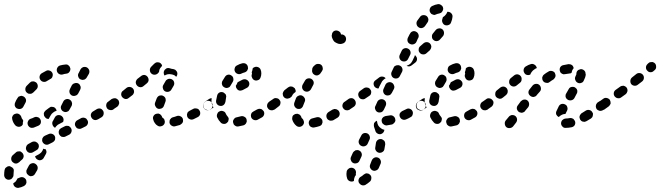

<svg xmlns="http://www.w3.org/2000/svg" viewBox="-66 -585 3181 925"><path d="M18 275Q18 275 18 275Q22 274 28 271Q36 267 45 269Q54 272 59 280Q61 284 61 288Q62 293 61 297Q59 301 57 305Q54 308 50 311Q36 318 23 320Q14 321 6 315Q-1 309 -2 300Q-2 300 -2 299Q-2 298 -2 298Q3 295 8 291Q14 284 18 275ZM0 231Q-2 226 -7 222Q-12 220 -16 217Q-16 217 -17 217Q-17 216 -17 216Q-22 215 -26 216Q-31 217 -34 220Q-38 222 -41 226Q-43 230 -44 234Q-46 246 -46 258Q-46 267 -40 274Q-33 281 -24 281Q-20 281 -15 279Q-11 278 -8 274Q-5 271 -3 267Q-1 263 -1 259Q-1 250 0 243Q1 237 0 231ZM64 230 73 213Q78 204 87 202Q96 199 104 204Q112 209 115 218Q117 227 113 235L103 252Q101 256 97 259Q94 262 89 263Q85 264 81 264Q77 263 73 261Q71 259 68 256Q66 255 65 254Q61 248 61 242Q60 236 64 230ZM48 168Q48 159 42 152Q39 149 35 146Q32 144 27 144Q23 144 18 145Q14 146 11 149Q2 157 -6 164Q-12 171 -12 180Q-12 190 -5 196Q-2 199 2 201Q6 203 11 203Q15 203 19 201Q23 199 27 196Q32 190 40 184Q47 178 48 168ZM142 131Q142 132 142 133Q139 142 133 149Q127 155 120 159Q111 164 103 168Q104 173 107 177Q110 182 115 184Q123 189 132 186Q141 183 145 175L155 157Q158 152 158 146Q157 139 154 134Q149 134 144 132Q143 131 142 131ZM116 134Q119 130 120 126Q122 122 121 117Q121 113 119 109Q114 101 106 98Q97 95 88 99Q79 104 70 109Q62 114 60 123Q57 132 62 140Q66 148 75 151Q84 153 92 149Q100 144 109 139Q113 137 116 134ZM194 96Q197 93 199 89Q200 84 200 80Q200 75 198 71Q194 63 185 60Q177 57 168 61L150 69Q146 71 143 74Q140 78 138 82Q137 86 137 91Q137 95 139 99Q143 107 152 111Q161 114 169 110L187 101Q191 99 194 96ZM278 51Q281 42 277 34Q275 30 272 27Q269 24 265 22Q260 21 256 21Q251 21 247 23L229 32Q225 34 222 37Q219 41 218 45Q216 49 217 54Q217 58 219 62Q221 66 224 69Q227 72 231 74Q236 75 240 75Q245 75 249 73L267 64Q275 60 278 51ZM357 11Q360 2 355 -6Q353 -10 350 -13Q346 -16 342 -17Q338 -19 333 -18Q329 -18 325 -16L307 -6Q299 -2 296 7Q293 16 298 24Q300 28 303 31Q307 34 311 35Q315 36 320 36Q324 35 328 33L346 24Q354 20 357 11ZM130 9Q133 0 129 -9Q127 -13 124 -16Q121 -19 117 -20Q112 -22 108 -22Q104 -22 99 -20Q90 -15 82 -13Q73 -10 69 -1Q65 7 68 16Q69 20 72 23Q75 27 79 29Q83 31 88 31Q92 31 96 30Q107 26 118 21Q127 17 130 9ZM187 16Q184 7 188 -1L189 -2L198 -19Q202 -27 211 -30Q220 -32 228 -28Q232 -26 235 -22Q238 -19 239 -15Q241 -10 240 -6Q240 -1 238 2L237 3L220 12Q212 15 206 22Q202 26 200 30Q199 30 199 30Q198 30 198 30Q190 25 187 16ZM24 26Q14 25 8 19Q-3 7 -7 -10Q-8 -15 -8 -19Q-7 -23 -5 -27Q-2 -31 1 -34Q5 -36 9 -37Q18 -40 26 -35Q34 -30 37 -21Q38 -15 41 -12Q43 -10 44 -8Q45 -6 46 -3Q45 1 44 6Q44 10 44 13Q44 15 42 17Q41 18 40 20Q33 26 24 26ZM433 -34Q435 -43 431 -51Q428 -55 425 -58Q421 -61 417 -62Q412 -63 408 -62Q403 -61 400 -59L382 -48Q375 -44 372 -35Q370 -26 375 -18Q377 -14 381 -11Q385 -8 389 -7Q393 -6 398 -7Q402 -8 406 -10L423 -20Q431 -25 433 -34ZM189 -42Q196 -48 205 -51Q206 -51 207 -52Q206 -55 205 -57Q204 -60 202 -62Q199 -66 195 -68Q191 -70 187 -70Q182 -71 178 -70Q174 -68 170 -65Q162 -59 154 -53Q151 -50 148 -46Q146 -43 145 -38Q145 -34 146 -29Q147 -25 150 -22Q153 -17 158 -14Q163 -12 169 -12V-13L178 -29Q182 -37 189 -42ZM228 -61Q231 -52 239 -48Q243 -46 247 -45Q252 -45 256 -46Q260 -48 264 -50Q267 -53 269 -57L279 -75Q281 -79 281 -83Q282 -88 280 -92Q279 -96 276 -100Q273 -103 270 -105Q261 -110 252 -107Q243 -104 239 -96L230 -78Q225 -70 228 -61ZM487 -65Q489 -69 490 -73Q491 -77 490 -82Q489 -86 486 -90Q481 -98 472 -99Q463 -101 455 -95Q451 -93 449 -89Q446 -85 446 -81Q445 -76 446 -72Q447 -68 449 -64Q455 -56 464 -55Q473 -53 481 -58V-59Q485 -61 487 -65ZM5 -83Q4 -78 6 -74Q7 -70 10 -67Q13 -63 17 -62Q26 -58 35 -61Q43 -64 47 -72Q51 -81 56 -89Q61 -97 59 -106Q56 -115 48 -120Q44 -122 40 -123Q36 -124 31 -122Q27 -121 23 -119Q20 -116 18 -112Q11 -102 7 -91Q5 -87 5 -83ZM268 -147Q268 -143 269 -139Q270 -134 273 -131Q276 -127 280 -125Q288 -121 297 -124Q306 -126 311 -135L320 -152Q322 -156 323 -161Q323 -165 322 -169Q320 -174 318 -177Q315 -181 311 -183Q303 -187 294 -184Q285 -182 280 -174L271 -156Q269 -152 268 -147ZM56 -155Q56 -145 63 -139Q66 -136 70 -134Q75 -133 79 -133Q84 -133 88 -135Q92 -137 95 -140Q102 -147 109 -154Q116 -161 116 -170Q116 -179 110 -186Q107 -189 102 -191Q98 -193 94 -193Q89 -193 85 -192Q81 -190 78 -187Q70 -179 62 -171Q56 -164 56 -155ZM125 -218Q123 -209 128 -201Q133 -193 142 -191Q152 -189 159 -194Q168 -199 176 -204Q185 -208 187 -217Q190 -226 186 -234Q181 -243 172 -245Q163 -248 155 -243Q145 -238 135 -232Q127 -227 125 -218ZM310 -225Q309 -221 311 -216Q312 -212 315 -208Q317 -205 321 -203Q325 -201 330 -200Q334 -200 338 -201Q343 -202 346 -205Q350 -208 352 -212L362 -229Q366 -237 364 -246Q361 -255 353 -260Q345 -264 336 -262Q327 -259 322 -251L313 -233Q310 -229 310 -225ZM211 -260Q206 -252 208 -243Q210 -234 218 -229Q226 -224 235 -226Q244 -229 253 -230Q263 -231 268 -238Q274 -246 273 -255Q272 -259 270 -263Q268 -267 264 -270Q261 -273 257 -274Q252 -275 248 -274Q236 -273 225 -270Q216 -268 211 -260Z M808 12Q812 9 814 5Q816 1 816 -3Q816 -8 815 -12Q812 -21 803 -25Q795 -29 786 -26Q776 -22 767 -20Q763 -19 759 -16Q756 -13 753 -9Q751 -6 751 -1Q750 3 751 8Q754 17 762 21Q770 26 779 23Q789 21 801 17Q805 15 808 12ZM711 23Q702 26 694 21Q685 16 680 8Q674 0 672 -10Q669 -19 674 -27Q679 -35 688 -37Q692 -38 697 -38Q701 -37 705 -35Q709 -32 711 -29Q714 -25 715 -21Q716 -19 716 -19Q717 -18 717 -18Q722 -15 725 -11Q727 -6 728 -1Q728 2 728 4Q728 7 727 9Q726 11 725 13Q720 21 711 23ZM898 -34Q900 -43 896 -51Q894 -55 891 -58Q887 -61 883 -62Q879 -63 874 -63Q870 -63 866 -61Q857 -56 847 -51Q843 -49 840 -46Q837 -43 836 -38Q834 -34 835 -30Q835 -25 837 -21Q841 -13 850 -10Q858 -7 867 -11Q877 -16 887 -21Q895 -25 898 -34ZM955 -65Q957 -69 958 -73Q959 -78 958 -82Q957 -86 954 -90Q949 -98 940 -99Q931 -101 923 -95H922Q918 -92 916 -88Q914 -84 913 -80Q912 -76 913 -71Q914 -67 917 -63Q922 -56 931 -54Q941 -53 948 -58L949 -59Q953 -61 955 -65ZM508 -86Q509 -95 504 -103Q501 -106 497 -109Q493 -111 489 -112Q485 -112 480 -111Q476 -110 472 -108Q463 -101 455 -95Q448 -90 446 -81Q444 -72 450 -64Q452 -60 456 -58Q460 -56 464 -55Q468 -54 473 -55Q477 -56 481 -59Q489 -64 499 -71Q506 -77 508 -86ZM683 -73Q687 -64 696 -61Q704 -59 713 -63Q721 -67 724 -76Q727 -85 731 -95Q734 -103 731 -112Q727 -120 718 -124Q710 -127 701 -124Q693 -120 689 -111Q685 -100 681 -90Q678 -81 683 -73ZM577 -133Q579 -137 580 -141Q580 -146 579 -150Q578 -154 575 -158Q569 -165 560 -166Q551 -167 544 -162L527 -148Q519 -143 518 -133Q517 -124 523 -117Q529 -110 538 -108Q547 -107 554 -113L571 -126Q575 -129 577 -133ZM719 -159Q721 -150 729 -145Q737 -141 746 -143Q755 -145 760 -154Q765 -162 770 -171Q775 -179 773 -188Q771 -198 763 -202Q759 -205 755 -205Q750 -206 746 -205Q742 -204 738 -201Q734 -199 732 -195Q726 -185 721 -176Q716 -168 719 -159ZM650 -199Q650 -209 644 -216Q638 -223 629 -224Q620 -224 613 -218L596 -205Q589 -198 588 -189Q588 -180 594 -173Q600 -166 609 -165Q618 -164 625 -170L642 -184Q649 -190 650 -199ZM723 -233Q722 -237 724 -242Q727 -250 735 -255Q743 -259 752 -256Q760 -253 770 -252Q774 -251 778 -249Q782 -246 784 -243Q787 -239 788 -235Q789 -230 788 -226Q788 -223 786 -220Q785 -217 783 -215Q779 -219 775 -222Q767 -226 759 -227Q750 -229 741 -227Q733 -225 727 -221Q727 -222 726 -223Q726 -224 725 -224Q723 -228 723 -233ZM678 -225Q669 -225 662 -232Q656 -238 656 -248Q656 -257 663 -264Q671 -271 677 -278Q680 -281 684 -283Q688 -285 693 -285Q697 -285 701 -284Q706 -282 709 -279Q711 -277 713 -274Q714 -271 715 -268Q713 -266 711 -263Q705 -257 702 -249Q701 -243 700 -238Q697 -235 694 -231Q687 -225 678 -225Z M1114 15Q1118 12 1120 8Q1122 4 1123 0Q1123 -4 1122 -9Q1120 -18 1112 -22Q1104 -27 1095 -25Q1085 -22 1075 -20Q1066 -19 1061 -11Q1055 -4 1057 5Q1058 10 1060 14Q1062 17 1066 20Q1070 23 1074 24Q1078 25 1083 24Q1094 22 1106 19Q1111 18 1114 15ZM1014 12Q1004 12 998 6Q987 -5 980 -20Q977 -29 981 -37Q984 -46 993 -49Q1001 -53 1010 -49Q1019 -46 1022 -37Q1025 -30 1029 -26Q1032 -23 1034 -19Q1036 -15 1036 -11Q1035 -9 1035 -8Q1034 -5 1034 -2Q1033 0 1032 2Q1031 4 1029 5Q1023 12 1014 12ZM1206 -32Q1209 -41 1204 -50Q1202 -53 1198 -56Q1195 -59 1191 -60Q1186 -61 1182 -61Q1177 -60 1173 -58Q1164 -53 1155 -48Q1151 -46 1148 -43Q1145 -40 1144 -35Q1142 -31 1143 -27Q1143 -22 1145 -18Q1149 -10 1158 -7Q1167 -4 1175 -8Q1185 -13 1195 -19Q1203 -23 1206 -32ZM1267 -73Q1269 -82 1263 -90Q1261 -94 1257 -96Q1253 -98 1249 -99Q1244 -100 1240 -99Q1236 -98 1232 -95L1230 -94Q1223 -89 1221 -80Q1219 -70 1225 -63Q1227 -59 1231 -57Q1235 -54 1239 -54Q1244 -53 1248 -54Q1252 -55 1256 -57L1258 -59Q1266 -64 1267 -73ZM932 -55Q923 -57 917 -64Q915 -68 914 -72Q913 -77 914 -81Q915 -86 917 -89Q920 -93 923 -96L941 -108Q944 -110 947 -111Q951 -112 954 -112Q953 -108 953 -104Q952 -95 954 -87Q956 -78 961 -70Q962 -69 963 -68L949 -58Q941 -53 932 -55ZM979 -84Q985 -76 994 -75Q1003 -73 1011 -79Q1018 -85 1020 -94Q1021 -104 1023 -114Q1024 -118 1024 -122Q1023 -127 1021 -131Q1018 -134 1014 -137Q1011 -140 1006 -141Q997 -143 989 -138Q982 -133 980 -124Q977 -112 975 -100Q974 -91 979 -84ZM1083 -191 1102 -201Q1111 -205 1120 -202Q1128 -199 1133 -191Q1137 -182 1134 -174Q1131 -165 1122 -161L1103 -151Q1094 -147 1086 -149Q1077 -152 1073 -161Q1071 -163 1071 -166Q1070 -169 1070 -172Q1072 -175 1074 -178Q1077 -183 1079 -189Q1080 -189 1081 -190Q1082 -190 1083 -191ZM1003 -186Q1002 -181 1004 -177Q1005 -173 1008 -169Q1011 -166 1015 -164Q1019 -162 1023 -161Q1028 -161 1032 -162Q1036 -164 1040 -166Q1043 -169 1045 -173Q1050 -182 1055 -190Q1060 -198 1058 -207Q1057 -216 1049 -221Q1041 -227 1032 -225Q1023 -223 1018 -215Q1011 -205 1005 -194Q1003 -190 1003 -186ZM1189 -251Q1185 -259 1176 -262Q1167 -265 1159 -261Q1157 -260 1155 -259Q1153 -257 1151 -255Q1151 -254 1151 -253Q1150 -245 1147 -238Q1147 -236 1147 -234Q1148 -233 1148 -231Q1148 -230 1148 -229Q1144 -220 1148 -212Q1151 -203 1159 -199Q1163 -197 1168 -197Q1172 -197 1177 -199Q1181 -200 1184 -203Q1187 -206 1189 -211Q1193 -220 1193 -232Q1193 -242 1189 -251ZM1065 -257Q1062 -248 1066 -240Q1070 -232 1079 -229Q1088 -226 1096 -230Q1104 -234 1112 -236Q1116 -237 1120 -240Q1124 -243 1126 -247Q1128 -251 1129 -255Q1129 -259 1128 -264Q1126 -273 1118 -278Q1110 -282 1101 -280Q1088 -277 1076 -270Q1067 -266 1065 -257Z M1480 19Q1483 17 1485 13Q1487 9 1488 4Q1488 0 1487 -5Q1484 -13 1476 -18Q1468 -22 1459 -20Q1449 -17 1440 -15Q1430 -13 1425 -5Q1420 2 1422 12Q1423 16 1425 20Q1428 23 1431 26Q1435 28 1439 29Q1444 30 1448 29Q1460 27 1472 23Q1476 22 1480 19ZM1363 22Q1370 27 1379 26Q1389 24 1394 17Q1397 13 1398 9Q1399 4 1398 0Q1397 -4 1395 -8Q1393 -12 1389 -15Q1388 -15 1387 -17Q1386 -18 1386 -21Q1384 -25 1382 -28Q1379 -32 1375 -34Q1371 -36 1367 -37Q1362 -37 1358 -36Q1354 -35 1350 -32Q1346 -30 1344 -26Q1342 -22 1342 -17Q1341 -13 1342 -9Q1345 1 1350 8Q1355 16 1363 22ZM1570 -32Q1572 -41 1567 -49Q1565 -53 1561 -55Q1558 -58 1553 -59Q1549 -60 1545 -60Q1540 -59 1536 -57Q1527 -51 1518 -46Q1510 -41 1507 -32Q1505 -23 1509 -15Q1511 -11 1515 -8Q1518 -6 1523 -4Q1527 -3 1532 -4Q1536 -4 1540 -6Q1549 -12 1560 -18Q1568 -23 1570 -32ZM1630 -73Q1632 -82 1626 -90Q1624 -94 1620 -96Q1616 -98 1612 -99Q1607 -100 1603 -99Q1599 -98 1595 -95L1593 -94Q1586 -89 1584 -80Q1582 -70 1588 -63Q1590 -59 1594 -57Q1598 -54 1602 -54Q1607 -53 1611 -54Q1615 -55 1619 -57L1621 -59Q1629 -64 1630 -73ZM1285 -87Q1287 -96 1281 -103Q1276 -111 1266 -112Q1257 -114 1250 -108Q1239 -100 1232 -96Q1225 -90 1223 -81Q1221 -72 1226 -64Q1229 -61 1233 -58Q1237 -56 1241 -55Q1245 -54 1250 -55Q1254 -56 1258 -58Q1265 -63 1276 -72Q1284 -77 1285 -87ZM1353 -73Q1357 -65 1366 -61Q1370 -60 1374 -60Q1379 -60 1383 -62Q1387 -64 1390 -68Q1393 -71 1394 -75Q1398 -84 1402 -95Q1404 -99 1404 -103Q1404 -108 1402 -112Q1400 -116 1397 -119Q1394 -122 1390 -124Q1381 -128 1373 -124Q1364 -121 1360 -112Q1356 -101 1352 -90Q1349 -81 1353 -73ZM1349 -135Q1353 -139 1358 -142Q1359 -147 1358 -151Q1356 -156 1354 -160Q1351 -163 1347 -165Q1343 -168 1339 -168Q1334 -169 1330 -168Q1325 -166 1322 -164L1304 -150Q1301 -147 1299 -143Q1297 -139 1296 -135Q1296 -130 1297 -126Q1298 -122 1301 -118Q1303 -115 1307 -113Q1311 -110 1316 -110Q1320 -109 1324 -111Q1329 -112 1332 -114L1339 -120Q1339 -120 1340 -121Q1343 -129 1349 -135ZM1390 -160Q1393 -151 1401 -146Q1409 -142 1418 -144Q1427 -147 1432 -155Q1437 -164 1442 -174Q1447 -182 1445 -191Q1442 -200 1434 -205Q1426 -209 1417 -207Q1408 -205 1403 -196Q1398 -186 1392 -177Q1388 -169 1390 -160ZM1438 -250Q1438 -250 1438 -250Q1438 -255 1440 -259Q1442 -263 1445 -266L1452 -272Q1459 -278 1468 -277Q1478 -277 1484 -270Q1489 -264 1489 -256Q1490 -249 1485 -242Q1483 -238 1478 -232Q1476 -228 1472 -226Q1468 -223 1464 -222Q1460 -221 1455 -222Q1451 -223 1447 -226Q1441 -229 1439 -236Q1436 -242 1438 -249Q1438 -249 1438 -250ZM1591 -416Q1598 -412 1600 -405Q1603 -396 1599 -387Q1595 -379 1587 -376Q1580 -373 1573 -373Q1565 -373 1557 -377Q1550 -380 1544 -385Q1539 -391 1536 -398Q1532 -406 1532 -414Q1532 -416 1533 -417Q1533 -426 1540 -433Q1547 -439 1557 -438Q1564 -437 1570 -432Q1576 -427 1577 -419Q1585 -420 1591 -416Z M1723 273Q1724 264 1717 257Q1714 254 1710 252Q1706 251 1701 250Q1697 250 1693 252Q1689 254 1685 257Q1679 263 1673 266Q1665 270 1662 279Q1659 288 1664 297Q1666 300 1670 303Q1673 306 1677 307Q1682 309 1686 308Q1690 308 1694 306Q1706 299 1717 289Q1723 283 1723 273ZM1617 287Q1608 282 1606 273Q1603 264 1603 253Q1603 249 1604 244Q1604 239 1606 236Q1608 232 1612 229Q1615 226 1620 224Q1624 223 1628 223Q1638 224 1644 231Q1650 239 1649 248Q1648 251 1648 253Q1648 256 1649 258Q1643 264 1641 273Q1639 280 1639 287Q1638 288 1636 288Q1635 289 1634 289Q1625 291 1617 287ZM1767 186Q1763 177 1754 174Q1745 171 1737 175Q1729 179 1725 188Q1722 197 1718 206Q1714 215 1717 223Q1721 232 1729 236Q1738 240 1746 236Q1755 233 1759 224Q1764 214 1768 203Q1771 194 1767 186ZM1625 188Q1628 197 1637 201Q1645 204 1654 201Q1663 197 1666 189Q1670 180 1675 170Q1679 161 1676 153Q1673 144 1664 140Q1660 138 1656 138Q1651 138 1647 139Q1643 141 1640 144Q1636 147 1634 151Q1629 162 1625 171Q1621 180 1625 188ZM1789 101Q1788 97 1785 93Q1782 90 1778 88Q1774 85 1770 85Q1760 84 1753 90Q1746 96 1745 105Q1744 115 1742 125Q1740 134 1746 142Q1751 149 1760 151Q1770 152 1777 147Q1785 142 1786 133Q1788 121 1790 110Q1790 105 1789 101ZM1663 105Q1666 114 1675 118Q1683 122 1692 119Q1701 116 1705 108L1714 88Q1718 80 1715 71Q1712 62 1704 58Q1695 54 1686 57Q1678 60 1674 69L1664 88Q1660 97 1663 105ZM1756 19Q1761 27 1768 32Q1775 38 1784 40Q1785 40 1786 40Q1785 48 1781 53Q1776 59 1769 61Q1760 63 1752 58Q1744 53 1742 44Q1739 35 1736 26Q1735 22 1735 18Q1735 13 1736 9Q1738 5 1741 2Q1745 -1 1749 -3Q1749 -3 1749 -3Q1750 -3 1750 -3Q1750 0 1751 3Q1752 11 1756 19ZM1829 11Q1833 8 1835 5Q1838 1 1839 -4Q1839 -8 1838 -12Q1836 -21 1828 -26Q1821 -31 1812 -29Q1802 -27 1792 -26Q1788 -25 1784 -23Q1780 -21 1777 -17Q1774 -14 1773 -9Q1772 -5 1773 -1Q1774 9 1782 14Q1789 20 1798 19Q1810 17 1821 15Q1826 14 1829 11ZM1922 -33Q1925 -42 1921 -50Q1917 -58 1908 -61Q1899 -64 1891 -59Q1881 -55 1872 -50Q1864 -46 1860 -38Q1857 -29 1861 -21Q1865 -12 1874 -9Q1882 -6 1891 -10Q1901 -14 1911 -20Q1920 -24 1922 -33ZM1742 -58Q1745 -49 1753 -45Q1757 -43 1762 -43Q1766 -43 1770 -44Q1775 -46 1778 -49Q1781 -52 1783 -56L1792 -75Q1796 -84 1793 -93Q1790 -101 1782 -105Q1773 -109 1765 -106Q1756 -103 1752 -95L1743 -75Q1738 -67 1742 -58ZM1982 -65Q1984 -68 1985 -73Q1986 -77 1985 -82Q1984 -86 1982 -90Q1979 -93 1975 -96Q1972 -98 1967 -99Q1963 -100 1958 -99Q1954 -98 1950 -96L1947 -94Q1944 -91 1941 -87Q1939 -84 1938 -79Q1937 -75 1938 -71Q1939 -66 1941 -62Q1947 -55 1956 -53Q1965 -51 1973 -56L1976 -58Q1979 -61 1982 -65ZM1648 -85Q1649 -95 1644 -102Q1639 -110 1630 -112Q1620 -113 1613 -108L1595 -95Q1587 -90 1586 -81Q1584 -72 1590 -64Q1592 -60 1596 -58Q1600 -56 1604 -55Q1608 -54 1613 -55Q1617 -56 1621 -59L1639 -71Q1646 -76 1648 -85ZM1722 -137Q1724 -147 1718 -154Q1713 -162 1704 -163Q1695 -165 1687 -160L1669 -147Q1662 -142 1660 -133Q1659 -124 1664 -116Q1669 -108 1678 -107Q1688 -105 1695 -111L1713 -123Q1721 -128 1722 -137ZM1781 -140Q1784 -131 1792 -127Q1796 -125 1801 -125Q1805 -125 1809 -126Q1814 -128 1817 -131Q1820 -134 1822 -138L1832 -157Q1836 -166 1832 -174Q1829 -183 1821 -187Q1813 -191 1804 -188Q1795 -185 1791 -177L1782 -157Q1778 -149 1781 -140ZM1781 -200Q1786 -205 1792 -208Q1786 -215 1777 -216Q1768 -217 1761 -212L1744 -199Q1736 -194 1734 -185Q1733 -176 1738 -168Q1742 -163 1747 -161Q1752 -158 1758 -159Q1759 -163 1761 -167L1771 -186Q1774 -194 1781 -200ZM1820 -222Q1823 -213 1831 -209Q1840 -205 1849 -208Q1857 -211 1861 -220L1871 -239Q1875 -247 1872 -256Q1869 -265 1860 -269Q1856 -271 1852 -271Q1847 -271 1843 -270Q1839 -268 1835 -266Q1832 -263 1830 -258L1821 -239Q1817 -231 1820 -222ZM1943 -298Q1944 -307 1938 -314Q1937 -316 1936 -317Q1935 -318 1933 -319Q1932 -315 1930 -311L1921 -292Q1917 -284 1911 -278Q1904 -272 1895 -269Q1894 -268 1893 -268Q1898 -265 1905 -265Q1912 -266 1917 -270L1934 -283Q1942 -289 1943 -298ZM1859 -304Q1862 -295 1870 -291Q1879 -287 1888 -290Q1896 -293 1900 -301L1910 -321Q1914 -329 1911 -338Q1908 -347 1899 -351Q1891 -355 1882 -352Q1873 -349 1869 -340L1860 -321Q1856 -312 1859 -304ZM2012 -359Q2012 -368 2006 -375Q1999 -382 1990 -382Q1981 -382 1974 -376Q1966 -369 1958 -362Q1951 -356 1951 -346Q1950 -337 1957 -330Q1963 -323 1972 -323Q1981 -322 1988 -328Q1997 -336 2005 -343Q2011 -350 2012 -359ZM1907 -419 1899 -403Q1895 -394 1898 -385Q1901 -377 1910 -373Q1918 -369 1927 -372Q1936 -375 1940 -383L1947 -399L1949 -402Q1953 -411 1950 -419Q1947 -428 1939 -432Q1930 -437 1922 -434Q1913 -431 1909 -422ZM2073 -429Q2072 -438 2065 -444Q2057 -450 2048 -448Q2039 -447 2033 -440Q2027 -432 2020 -424Q2014 -417 2015 -408Q2015 -398 2023 -392Q2030 -386 2039 -387Q2048 -388 2054 -395Q2062 -404 2069 -412Q2074 -420 2073 -429ZM1941 -468Q1943 -459 1950 -454Q1958 -448 1967 -450Q1976 -452 1982 -460Q1988 -469 1993 -476Q1996 -480 1997 -484Q1998 -488 1998 -493Q1997 -497 1995 -501Q1993 -505 1989 -508Q1982 -513 1972 -512Q1963 -511 1958 -504Q1951 -495 1944 -485Q1939 -477 1941 -468ZM2109 -520Q2103 -527 2094 -528Q2093 -528 2092 -528Q2091 -528 2089 -528Q2087 -521 2082 -515Q2077 -508 2069 -503H2068Q2067 -498 2065 -493Q2062 -484 2066 -476Q2070 -467 2078 -464Q2087 -461 2096 -465Q2104 -468 2107 -477Q2113 -491 2114 -504Q2115 -513 2109 -520ZM2005 -543Q2002 -534 2006 -526Q2008 -522 2011 -519Q2015 -516 2019 -515Q2023 -513 2028 -513Q2032 -514 2036 -516Q2043 -519 2050 -520Q2054 -521 2058 -523Q2062 -525 2064 -529Q2067 -532 2068 -537Q2070 -541 2069 -545Q2068 -555 2060 -560Q2053 -566 2044 -565Q2030 -563 2016 -556Q2008 -552 2005 -543Z M2141 15Q2145 12 2147 8Q2149 4 2150 0Q2150 -4 2149 -9Q2147 -18 2139 -22Q2131 -27 2122 -25Q2112 -22 2102 -20Q2093 -19 2088 -11Q2082 -4 2084 5Q2085 10 2087 14Q2089 17 2093 20Q2097 23 2101 24Q2105 25 2110 24Q2121 22 2133 19Q2138 18 2141 15ZM2041 12Q2031 12 2025 6Q2014 -5 2007 -20Q2004 -29 2008 -37Q2011 -46 2020 -49Q2028 -53 2037 -49Q2046 -46 2049 -37Q2052 -30 2056 -26Q2059 -23 2061 -19Q2063 -15 2063 -11Q2062 -9 2062 -8Q2061 -5 2061 -2Q2060 0 2059 2Q2058 4 2056 5Q2050 12 2041 12ZM2233 -32Q2236 -41 2231 -50Q2229 -53 2225 -56Q2222 -59 2218 -60Q2213 -61 2209 -61Q2204 -60 2200 -58Q2191 -53 2182 -48Q2178 -46 2175 -43Q2172 -40 2171 -35Q2169 -31 2170 -27Q2170 -22 2172 -18Q2176 -10 2185 -7Q2194 -4 2202 -8Q2212 -13 2222 -19Q2230 -23 2233 -32ZM2294 -73Q2296 -82 2290 -90Q2288 -94 2284 -96Q2280 -98 2276 -99Q2271 -100 2267 -99Q2263 -98 2259 -95L2257 -94Q2250 -89 2248 -80Q2246 -70 2252 -63Q2254 -59 2258 -57Q2262 -54 2266 -54Q2271 -53 2275 -54Q2279 -55 2283 -57L2285 -59Q2293 -64 2294 -73ZM1959 -55Q1950 -57 1944 -64Q1942 -68 1941 -72Q1940 -77 1941 -81Q1942 -86 1944 -89Q1947 -93 1950 -96L1968 -108Q1971 -110 1974 -111Q1978 -112 1981 -112Q1980 -108 1980 -104Q1979 -95 1981 -87Q1983 -78 1988 -70Q1989 -69 1990 -68L1976 -58Q1968 -53 1959 -55ZM2006 -84Q2012 -76 2021 -75Q2030 -73 2038 -79Q2045 -85 2047 -94Q2048 -104 2050 -114Q2051 -118 2051 -122Q2050 -127 2048 -131Q2045 -134 2041 -137Q2038 -140 2033 -141Q2024 -143 2016 -138Q2009 -133 2007 -124Q2004 -112 2002 -100Q2001 -91 2006 -84ZM2110 -191 2129 -201Q2138 -205 2147 -202Q2155 -199 2160 -191Q2164 -182 2161 -174Q2158 -165 2149 -161L2130 -151Q2121 -147 2113 -149Q2104 -152 2100 -161Q2098 -163 2098 -166Q2097 -169 2097 -172Q2099 -175 2101 -178Q2104 -183 2106 -189Q2107 -189 2108 -190Q2109 -190 2110 -191ZM2030 -186Q2029 -181 2031 -177Q2032 -173 2035 -169Q2038 -166 2042 -164Q2046 -162 2050 -161Q2055 -161 2059 -162Q2063 -164 2067 -166Q2070 -169 2072 -173Q2077 -182 2082 -190Q2087 -198 2085 -207Q2084 -216 2076 -221Q2068 -227 2059 -225Q2050 -223 2045 -215Q2038 -205 2032 -194Q2030 -190 2030 -186ZM2216 -251Q2212 -259 2203 -262Q2194 -265 2186 -261Q2184 -260 2182 -259Q2180 -257 2178 -255Q2178 -254 2178 -253Q2177 -245 2174 -238Q2174 -236 2174 -234Q2175 -233 2175 -231Q2175 -230 2175 -229Q2171 -220 2175 -212Q2178 -203 2186 -199Q2190 -197 2195 -197Q2199 -197 2204 -199Q2208 -200 2211 -203Q2214 -206 2216 -211Q2220 -220 2220 -232Q2220 -242 2216 -251ZM2092 -257Q2089 -248 2093 -240Q2097 -232 2106 -229Q2115 -226 2123 -230Q2131 -234 2139 -236Q2143 -237 2147 -240Q2151 -243 2153 -247Q2155 -251 2156 -255Q2156 -259 2155 -264Q2153 -273 2145 -278Q2137 -282 2128 -280Q2115 -277 2103 -270Q2094 -266 2092 -257Z M2425 -11Q2424 -20 2417 -26Q2413 -29 2409 -30Q2405 -31 2400 -31Q2396 -30 2392 -28Q2388 -26 2385 -22L2370 -4Q2365 3 2366 12Q2367 22 2374 28Q2381 33 2390 32Q2400 31 2406 24L2420 6Q2426 -2 2425 -11ZM2702 19Q2707 11 2705 2Q2704 -3 2701 -6Q2699 -10 2695 -13Q2691 -15 2687 -16Q2683 -17 2678 -16Q2668 -14 2659 -14Q2655 -13 2651 -12Q2647 -10 2644 -7Q2640 -4 2639 0Q2637 5 2637 9Q2637 18 2644 25Q2650 32 2660 31Q2673 31 2688 28Q2697 26 2702 19ZM2787 -20Q2789 -23 2790 -28Q2791 -32 2791 -37Q2790 -41 2787 -45Q2783 -53 2773 -55Q2764 -57 2756 -52Q2746 -45 2737 -40Q2733 -38 2731 -34Q2728 -31 2727 -27Q2725 -22 2726 -18Q2727 -13 2729 -9Q2731 -6 2734 -3Q2738 0 2742 1Q2747 2 2751 2Q2755 1 2759 -1Q2770 -7 2781 -14Q2784 -16 2787 -20ZM2626 -73Q2630 -81 2639 -84Q2648 -86 2656 -82Q2665 -78 2667 -69Q2670 -60 2666 -52Q2661 -43 2658 -36Q2650 -36 2643 -33Q2634 -29 2628 -23Q2627 -22 2626 -21Q2618 -25 2614 -33Q2611 -42 2615 -50Q2619 -60 2626 -73ZM2483 -86Q2482 -95 2475 -101Q2471 -104 2467 -105Q2462 -106 2458 -105Q2453 -105 2450 -102Q2446 -100 2443 -97L2429 -78Q2423 -71 2424 -61Q2426 -52 2433 -46Q2436 -44 2441 -43Q2445 -41 2450 -42Q2454 -43 2458 -45Q2462 -47 2464 -51L2479 -69Q2484 -77 2483 -86ZM2851 -65Q2853 -69 2854 -73Q2855 -78 2854 -82Q2853 -86 2850 -90Q2845 -98 2836 -99Q2826 -101 2819 -95L2814 -92Q2810 -89 2808 -85Q2805 -81 2805 -77Q2804 -73 2805 -68Q2806 -64 2808 -60Q2814 -53 2823 -51Q2832 -50 2840 -55L2845 -59Q2849 -61 2851 -65ZM2308 -78Q2310 -81 2311 -86Q2312 -90 2311 -95Q2310 -99 2307 -102Q2301 -110 2292 -111Q2283 -113 2276 -107Q2267 -101 2259 -95Q2252 -90 2250 -81Q2248 -72 2254 -64Q2259 -57 2268 -55Q2277 -53 2285 -59Q2293 -64 2302 -71Q2306 -74 2308 -78ZM2659 -127Q2658 -122 2659 -118Q2660 -114 2663 -110Q2666 -107 2670 -104Q2678 -100 2687 -102Q2696 -104 2701 -112L2712 -133Q2715 -137 2715 -141Q2716 -146 2715 -150Q2714 -154 2711 -158Q2708 -161 2704 -164Q2696 -168 2687 -166Q2678 -164 2674 -156L2662 -135Q2659 -131 2659 -127ZM2378 -135Q2380 -139 2380 -144Q2381 -148 2379 -152Q2378 -157 2375 -160Q2369 -167 2360 -168Q2350 -168 2343 -162L2327 -149Q2320 -143 2320 -133Q2319 -124 2325 -117Q2328 -114 2332 -112Q2336 -110 2341 -109Q2345 -109 2349 -110Q2353 -112 2357 -115L2373 -128Q2376 -131 2378 -135ZM2540 -160Q2539 -170 2532 -176Q2525 -182 2516 -181Q2506 -180 2500 -173Q2493 -164 2485 -154Q2479 -147 2480 -137Q2482 -128 2489 -123Q2492 -120 2497 -119Q2501 -117 2506 -118Q2510 -119 2514 -121Q2518 -123 2520 -127Q2527 -136 2535 -144Q2541 -151 2540 -160ZM2447 -203Q2448 -212 2442 -219Q2436 -226 2426 -227Q2417 -227 2410 -221L2394 -208Q2387 -201 2387 -192Q2386 -183 2392 -176Q2398 -169 2408 -168Q2417 -168 2424 -174L2440 -187Q2447 -193 2447 -203ZM2711 -228Q2710 -227 2710 -225Q2709 -222 2706 -216Q2702 -207 2706 -199Q2709 -190 2718 -186Q2722 -184 2726 -184Q2731 -184 2735 -186Q2739 -187 2742 -190Q2745 -193 2747 -198Q2751 -206 2753 -212Q2756 -221 2756 -227Q2756 -229 2755 -230Q2755 -240 2748 -246Q2741 -252 2732 -252Q2727 -251 2723 -249Q2719 -248 2716 -244Q2713 -241 2712 -237Q2710 -232 2711 -228Q2711 -228 2711 -228Q2711 -228 2711 -228ZM2606 -209Q2609 -212 2610 -217Q2611 -221 2610 -225Q2609 -230 2607 -234Q2602 -241 2593 -243Q2583 -245 2576 -240Q2565 -234 2555 -226Q2551 -223 2549 -219Q2547 -215 2546 -211Q2546 -206 2547 -202Q2548 -198 2551 -194Q2556 -187 2566 -186Q2575 -184 2582 -190Q2591 -197 2600 -202Q2604 -205 2606 -209ZM2457 -251Q2459 -260 2467 -265Q2480 -273 2491 -276Q2500 -279 2508 -274Q2516 -270 2519 -261Q2520 -260 2520 -259Q2520 -258 2520 -257Q2514 -255 2509 -251Q2501 -246 2496 -239Q2491 -233 2489 -226Q2482 -222 2473 -224Q2464 -226 2460 -234Q2455 -242 2457 -251ZM2682 -275Q2678 -276 2673 -276Q2660 -274 2647 -271Q2638 -269 2633 -261Q2629 -253 2631 -244Q2632 -240 2634 -236Q2637 -233 2641 -230Q2645 -228 2649 -227Q2654 -227 2658 -228Q2668 -230 2678 -231Q2681 -232 2684 -232Q2686 -233 2688 -235Q2689 -239 2690 -244Q2693 -251 2698 -257Q2697 -261 2695 -265Q2693 -269 2690 -271Q2686 -274 2682 -275Z M2872 -79Q2875 -83 2876 -87Q2876 -91 2875 -96Q2874 -100 2872 -104Q2869 -108 2865 -110Q2862 -112 2857 -113Q2853 -114 2848 -113Q2844 -112 2840 -109L2819 -94Q2815 -91 2813 -88Q2811 -84 2810 -79Q2809 -75 2810 -71Q2811 -66 2814 -63Q2816 -59 2820 -57Q2824 -54 2828 -53Q2833 -53 2837 -54Q2841 -55 2845 -57L2866 -72Q2870 -75 2872 -79ZM2957 -146Q2958 -155 2953 -163Q2950 -166 2946 -169Q2942 -171 2938 -172Q2933 -172 2929 -171Q2925 -170 2921 -167L2900 -152Q2892 -146 2891 -137Q2890 -128 2895 -121Q2898 -117 2902 -115Q2905 -112 2910 -112Q2914 -111 2919 -112Q2923 -113 2927 -116L2948 -131Q2955 -137 2957 -146ZM3036 -208Q3037 -218 3031 -225Q3025 -232 3016 -233Q3006 -234 2999 -228Q2990 -220 2979 -212Q2972 -206 2971 -197Q2970 -187 2975 -180Q2981 -173 2990 -172Q3000 -171 3007 -177Q3018 -185 3028 -193Q3035 -199 3036 -208ZM3095 -264Q3095 -274 3089 -280Q3086 -283 3081 -285Q3077 -287 3073 -286Q3068 -286 3064 -285Q3060 -283 3057 -280Q3055 -278 3053 -276Q3046 -269 3046 -260Q3046 -250 3053 -244Q3059 -237 3068 -237Q3078 -237 3084 -244Q3087 -246 3089 -248Q3096 -255 3095 -264Z"/></svg>

Font: FRB American Cursive Dashed Extrabold
Style: Bold Italic
Weight: 800
Italic angle: -25°
Version: Version 2.0;Modular Font Editor K font №1